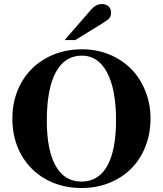

<svg xmlns="http://www.w3.org/2000/svg" viewBox="-20 -924 818 963"><path d="M392.1 -676.8Q465.3 -676.8 529.1 -650.4Q592.8 -624 637.9 -578.1Q683.1 -532.2 709 -467.8Q734.9 -403.3 734.9 -329.1Q734.9 -253.4 709.2 -188.7Q683.6 -124 638.2 -78.4Q592.8 -32.7 528.3 -6.8Q463.9 19 389.2 19Q289.1 19 209.7 -25.1Q130.4 -69.3 86.2 -148.7Q42 -228 42 -328.1Q42 -428.7 86.4 -508.3Q130.9 -587.9 210.9 -632.3Q291 -676.8 392.1 -676.8ZM391.1 -645Q304.7 -645 259.8 -561.5Q214.8 -478 214.8 -318.8Q214.8 -169.9 259.5 -91.6Q304.2 -13.2 388.2 -13.2Q473.6 -13.2 517.8 -91.8Q562 -170.4 562 -321.8Q562 -475.1 517.1 -560.1Q472.2 -645 391.1 -645ZM304.2 -723.1 438 -877Q461.9 -903.8 490.2 -903.8Q511.2 -903.8 524.2 -892.1Q537.1 -880.4 537.1 -860.8Q537.1 -843.8 529.5 -834Q522 -824.2 497.1 -809.1L357.9 -723.1Z"/></svg>

Font: Accordance
Style: Bold
Weight: 700
Version: Version 1.2 (build January 31, 2020) Miklal Software Solutio